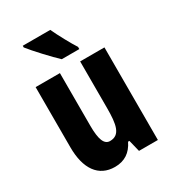

<svg xmlns="http://www.w3.org/2000/svg" viewBox="-187 -871 891 986"><g transform="rotate(-30 259.0 -378.0)"><path d="M266 -766H103V-756C129 -722 208 -637 242 -606H346V-619C326 -649 284 -726 266 -766ZM462 -549H318V-273C318 -176 308 -118 247 -118C212 -118 198 -158 198 -236V-549H54V-192C54 -65 106 10 203 10C260 10 300 -17 325 -69H333L350 0H462Z"/></g></svg>

Font: Noto Sans Gujarati UI ExtraCondensed ExtraBold
Style: Regular
Weight: 800
Width: 2
Designer: Jelle Bosma - Monotype Design Team, Universal Thirst
Foundry: Monotype Imaging Inc.
Version: Version 2.106